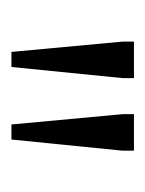

<svg xmlns="http://www.w3.org/2000/svg" viewBox="22 -738 260 344"><g transform="rotate(90 152.0 -566.0)"><path d="M73 -456.5 54.5 -656V-676H120V-656L100 -456.5ZM203 -456.5 184.5 -656V-676H250V-656L230 -456.5Z"/></g></svg>

Font: Newsreader 16pt 16pt Light
Style: Regular
Weight: 300
Version: Version 1.003